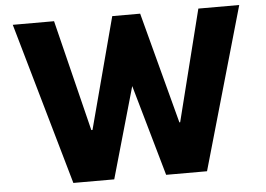

<svg xmlns="http://www.w3.org/2000/svg" viewBox="-55 -899 1350 973"><g transform="rotate(-5 619.5 -412.5)"><path d="M751.5 0H959.5L1195.5 -825H987.5L845.5 -259H841.5L691.5 -825H549.5L399.5 -259H393.5L253.5 -825H43.5L279.5 0H487.5L619.5 -463Z"/></g></svg>

Font: Sztylet
Style: Bd
Weight: 700
Foundry: Cannot Into Space Fonts, PlusOne Fonts
Version: Version 0.12